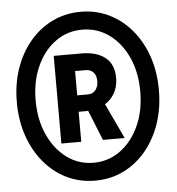

<svg xmlns="http://www.w3.org/2000/svg" viewBox="-52 -777 770 833"><g transform="rotate(-5 332.5 -360.5)"><path d="M261.7 -296.1V-367.6H330Q351.8 -367.6 363.7 -383.1Q375.6 -398.7 375.6 -421.4Q375.6 -446.8 363 -460.1Q350.4 -473.4 330 -473.4H261.7V-547.1H318Q384 -547.1 421.1 -517.2Q458.2 -487.2 458.2 -429.1Q458.2 -369.3 418.4 -332.7Q378.6 -296.1 310.8 -296.1ZM196.8 -165.4V-547.1H283.4V-165.4ZM377.7 -165.4 321.7 -304.8 381.5 -358.5 472.4 -165.4ZM329.4 7.8Q262.9 7.8 206.4 -19.5Q149.9 -46.9 108.1 -96.7Q66.2 -146.5 43 -213.6Q19.8 -280.8 19.8 -360.4Q19.8 -439.9 43 -506.8Q66.2 -573.7 108.1 -623.3Q149.9 -672.9 206.5 -700.2Q263.1 -727.5 329.4 -727.5Q396.3 -727.5 452.5 -700.2Q508.7 -672.9 550.5 -623.3Q592.3 -573.7 615.4 -506.8Q638.5 -439.9 638.5 -360.4Q638.5 -280.8 615.4 -213.6Q592.3 -146.5 550.5 -96.7Q508.8 -46.9 452.6 -19.5Q396.4 7.8 329.4 7.8ZM329.4 -70.1Q394.7 -70.1 446.3 -108.1Q497.9 -146 527.7 -211.6Q557.4 -277.2 557.4 -360.4Q557.4 -444.5 527.7 -509.8Q497.9 -575.1 446.3 -612.4Q394.7 -649.7 329.2 -649.7Q263.8 -649.7 212.5 -612.3Q161.1 -574.9 131.5 -509.7Q101.8 -444.5 101.8 -360.9Q101.8 -277.5 131.5 -211.8Q161.1 -146 212.6 -108Q264.1 -70.1 329.4 -70.1Z"/></g></svg>

Font: Reddit Sans Condensed
Style: Regular
Weight: 400
Designer: Stephen Hutchings
Foundry: Reddit
Version: Version 1.014